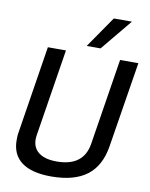

<svg xmlns="http://www.w3.org/2000/svg" viewBox="-99 -995 838 1076"><g transform="rotate(10 319.5 -456.5)"><path d="M267 10Q156 10 99 -32.5Q42 -75 42 -157Q42 -169 42.5 -179.5Q43 -190 46 -207L124 -700H227L148 -203Q139 -143 174.5 -110.5Q210 -78 283 -78Q436 -78 457 -209L535 -700H639L561 -214Q543 -100 470.5 -45Q398 10 267 10ZM337 -745 460 -923H563L416 -745Z"/></g></svg>

Font: Georama ExtraCondensed Thin Medium
Style: Italic
Weight: 500
Italic angle: -9°
Version: Version 1.001